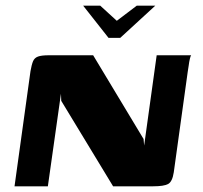

<svg xmlns="http://www.w3.org/2000/svg" viewBox="-20 -654 712 674"><path d="M272 -634H332L390 -581L460 -634H525L402 -521H361ZM31 0 87 -404Q91 -427 96 -439Q101 -451 113.5 -455.5Q126 -460 152 -460H307L484 -166L486 -143L530 -460H651Q649 -458 646.5 -447.5Q644 -437 642.5 -424.5Q641 -412 639 -402L590 -49Q585 -16 570 -8Q555 0 518 0H377L195 -300L194 -325L148 0Z"/></svg>

Font: Genos Thin
Style: Bold Italic
Weight: 700
Italic angle: -8°
Version: Version 1.010